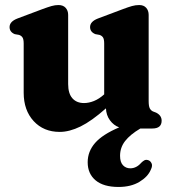

<svg xmlns="http://www.w3.org/2000/svg" viewBox="-20 -510 693 762"><path d="M74 -142V-337Q74 -354.5 69.2 -361.5Q64.5 -368.5 55.5 -371.5L38.5 -374.5Q18 -383 18 -402.5Q18 -424.5 49 -436.5L147.5 -473.5Q170.5 -482 184.5 -486Q198.5 -490 212 -490Q230.5 -490 240.5 -479Q250.5 -468 250.5 -451V-176.5Q250.5 -139 267.2 -120Q284 -101 313.5 -101Q332.5 -101 353 -109.2Q373.5 -117.5 393.5 -135.5V-337Q393.5 -354.5 388.8 -361.5Q384 -368.5 375 -371.5L358.5 -374.5Q337.5 -383 337.5 -402.5Q337.5 -424.5 368.5 -436.5L467 -473.5Q489.5 -482 503.8 -486Q518 -490 532.5 -490Q550.5 -490 560.2 -479Q570 -468 570 -451V-109.5Q570 -89 574.2 -80.5Q578.5 -72 586.5 -68L599.5 -63Q621.5 -52 621.5 -31Q621.5 0 584.5 0H537Q496.5 24 476.5 49.8Q456.5 75.5 456.5 108.5Q456.5 133.5 468 145.8Q479.5 158 497 158Q521.5 158 540.5 136Q547 129.5 553.2 126.2Q559.5 123 567.5 125.5Q576 127.5 581.2 137.5Q586.5 147.5 578.5 163.5Q567 191.5 533.2 211.8Q499.5 232 450.5 232Q391 232 359.5 205.8Q328 179.5 328 134Q328 91 357.5 57.2Q387 23.5 453 -4.5Q431 -12.5 416.2 -32.8Q401.5 -53 400.5 -80Q343.5 -29.5 299.5 -8Q255.5 13.5 217 13.5Q153 13.5 113.5 -29.5Q74 -72.5 74 -142Z"/></svg>

Font: Fraunces 9pt Soft
Style: Bold
Weight: 700
Version: Version 1.000;[b76b70a41]